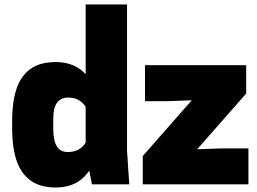

<svg xmlns="http://www.w3.org/2000/svg" viewBox="-20 -820 1145 854"><path d="M229 14Q157 14 114 -18.5Q71 -51 52.5 -109.5Q34 -168 34 -245V-285Q34 -364 52.5 -422Q71 -480 113.5 -512Q156 -544 229 -544Q311 -544 361 -490V-800H545V-150L555 0H389L377 -61Q326 14 229 14ZM284 -144Q334 -144 361 -185V-345Q334 -386 284 -386Q217 -386 217 -295V-245Q217 -144 280 -144ZM1085 0H615V-126L833 -374L725 -370H625V-530H1075V-404L857 -156L965 -160H1085Z"/></svg>

Font: Tanohe Sans ExtraBold
Style: Regular
Weight: 800
Designer: Village Type and Design LLC & Cristiano Sobral
Foundry: Cooper Hewitt Smithsonian Design Museum
Version: Version 1.00;September 29, 2021;FontCreator 13.0.0.2655 64-b